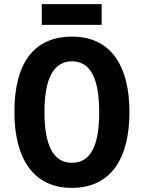

<svg xmlns="http://www.w3.org/2000/svg" viewBox="-20 -903 698 933"><path d="M474 -883H183V-782H474ZM609 -358C609 -583 519 -725 330 -725C143 -725 50 -594 50 -359C50 -135 140 10 329 10C519 10 609 -133 609 -358ZM196 -358C196 -519 239 -605 330 -605C420 -605 462 -521 462 -358C462 -195 421 -112 329 -112C239 -112 196 -197 196 -358Z"/></svg>

Font: Noto Sans Sinhala Condensed
Style: Bold
Weight: 700
Width: 3
Designer: Jelle Bosma - Monotype Design Team
Foundry: Monotype Imaging Inc.
Version: Version 2.006